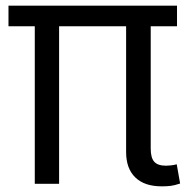

<svg xmlns="http://www.w3.org/2000/svg" viewBox="-20 -650 667 679"><path d="M426 -557H189V0H103V-557H10V-630H606V-557H513V-124Q513 -92 525.5 -78Q538 -64 567 -64Q573 -64 583.5 -65Q594 -66 605 -69L617 -1Q596 6 582.5 7.5Q569 9 552 9Q491 9 458.5 -22.5Q426 -54 426 -112Z"/></svg>

Font: Ek Mukta
Style: Regular
Weight: 400
Designer: Girish Dalvi and Yashodeep Gholap
Foundry: Ek Type
Version: Version 2.538;PS 1.001;hotconv 16.6.51;makeotf.lib2.5.65220;